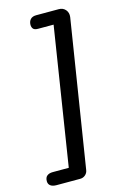

<svg xmlns="http://www.w3.org/2000/svg" viewBox="-192 -764 649 1003"><g transform="rotate(-15 132.0 -262.5)"><path d="M-16 180Q-37 180 -48.5 171.5Q-60 163 -60 147Q-60 127 -48.5 118Q-37 109 -18 109H69L186 -634H102Q83 -634 76 -642.5Q69 -651 69 -664Q69 -682 79.5 -693.5Q90 -705 111 -705H233Q256 -705 269.5 -689Q283 -673 280 -650L154 143Q152 159 140 169.5Q128 180 112 180Z"/></g></svg>

Font: Nunito ExtraLight Medium
Style: Italic
Weight: 500
Italic angle: -9°
Version: Version 3.602